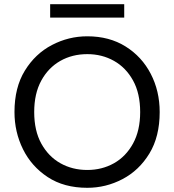

<svg xmlns="http://www.w3.org/2000/svg" viewBox="-20 -887 831 915"><path d="M49 0ZM49 0ZM396 8Q285 8 207.5 -43Q130 -94 89.5 -176Q49 -258 49 -353Q49 -470 98.5 -550.5Q148 -631 227.5 -672.5Q307 -714 396 -714Q501 -714 578.5 -665.5Q656 -617 698.5 -535Q741 -453 741 -353Q741 -236 692 -155.5Q643 -75 564 -33.5Q485 8 396 8ZM396 -77Q466 -77 523 -109Q580 -141 614 -203Q648 -265 648 -353Q648 -442 614 -503.5Q580 -565 523 -597Q466 -629 396 -629Q324 -629 267 -596.5Q210 -564 176.5 -502.5Q143 -441 143 -353Q143 -264 177 -202.5Q211 -141 268 -109Q325 -77 396 -77ZM572 -803H219V-867H572Z"/></svg>

Font: Ulagadi Sans
Style: Regular
Weight: 400
Designer: Ninad Kale (Devanagari), Jonny Pinhorn (Latin)
Foundry: Indian Type Foundry
Version: Version 3.01;March 29, 2020;FontCreator 12.0.0.2522 64-bit; 